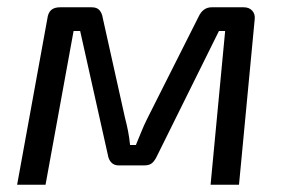

<svg xmlns="http://www.w3.org/2000/svg" viewBox="-20 -507 784 527"><path d="M649 -487Q664 -487 672.5 -477.5Q681 -468 679 -453L636 0H558L598 -422H581L411 -79Q405 -66 397.5 -59.5Q390 -53 376 -53H306Q293 -53 285.5 -61Q278 -69 276 -82L200 -422H182L105 0H27L110 -456Q112 -472 120.5 -479.5Q129 -487 145 -487H232Q246 -487 253 -479Q260 -471 262 -458L323 -184Q328 -165 331.5 -147Q335 -129 337 -109H353Q361 -128 368 -145.5Q375 -163 384 -181L525 -461Q537 -487 561 -487Z"/></svg>

Font: Exo 2
Style: Italic
Weight: 400
Italic angle: -8°
Designer: Natanael Gama
Foundry: Natanael Gama
Version: Version 2.010